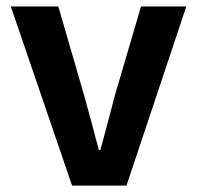

<svg xmlns="http://www.w3.org/2000/svg" viewBox="-20 -580 616 600"><path d="M205.2 0 13.8 -559.8H162.2L243.3 -280.6Q255 -239.5 266.2 -196.7Q277.5 -153.9 288.9 -111.1H293.7Q305.4 -153.9 316.7 -196.7Q327.9 -239.5 338.6 -280.6L420.7 -559.8H562.2L375.3 0Z"/></svg>

Font: Shanggu Sans SC VF
Style: Regular
Weight: 250
Designer: GuiWonder
Version: Version 1.021